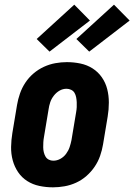

<svg xmlns="http://www.w3.org/2000/svg" viewBox="-20 -794 575 822"><path d="M207 8Q177 8 148.5 2Q120 -4 96.5 -19Q73 -34 57.5 -57Q42 -80 34.5 -107.5Q27 -135 27.5 -165Q28 -195 33 -225L53 -345Q57 -369 65.5 -393.5Q74 -418 88.5 -440Q103 -462 123.5 -479.5Q144 -497 168 -508Q192 -519 217 -523.5Q242 -528 266 -528Q296 -528 324.5 -522Q353 -516 376.5 -501Q400 -486 416 -463Q432 -440 439 -412.5Q446 -385 446 -355Q446 -325 441 -295L421 -175Q417 -151 408.5 -126.5Q400 -102 385 -80Q370 -58 350 -40.5Q330 -23 306 -12Q282 -1 256.5 3.5Q231 8 207 8ZM208 -106Q224 -106 238.5 -114Q253 -122 263 -135.5Q273 -149 278 -164Q283 -179 286 -194L306 -314Q308 -325 308.5 -335.5Q309 -346 308.5 -356.5Q308 -367 306 -377.5Q304 -388 299 -396.5Q294 -405 284.5 -409.5Q275 -414 265 -414Q249 -414 235 -406Q221 -398 210.5 -384.5Q200 -371 195 -356Q190 -341 188 -326L168 -206Q166 -195 165.5 -184.5Q165 -174 165 -163.5Q165 -153 167.5 -142.5Q170 -132 175 -123.5Q180 -115 189 -110.5Q198 -106 208 -106ZM362 -573 307 -627 468 -774 535 -706ZM192 -573 137 -627 298 -774 365 -706Z"/></svg>

Font: Iosevka Curly Slab Heavy
Style: Italic
Weight: 900
Italic angle: -9°
Monospace: yes
Designer: Belleve Invis
Foundry: Belleve Invis
Version: Version 22.1.2; ttfautohint (v1.8.4)